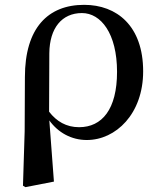

<svg xmlns="http://www.w3.org/2000/svg" viewBox="-20 -563 667 794"><path d="M75 205 85 211 203 188 184 -65C220 -15 275 16 339 16C459 16 572 -92 572 -268C572 -456 463 -543 328 -543C178 -543 83 -447 83 -244L82 -20ZM183 -101 184 -343C185 -447 236 -509 319 -509C397 -509 464 -425 464 -266C464 -111 402 -37 307 -37C254 -37 214 -61 183 -101Z"/></svg>

Font: Noto Serif HK SemiBold
Style: Regular
Weight: 600
Designer: Ryoko NISHIZUKA 西塚涼子 (kana & ideographs); Frank Grießhammer (Latin, Greek & Cyrillic); Wenlong ZHANG 张文龙 (bopomofo); San
Foundry: Adobe
Version: Version 2.001;hotconv 1.1.0;makeotfexe 2.6.0